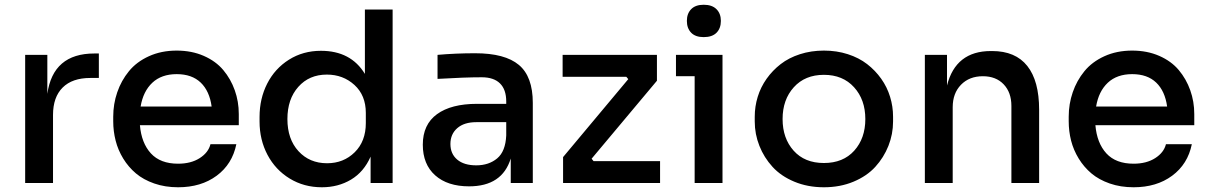

<svg xmlns="http://www.w3.org/2000/svg" viewBox="-20 -770 5085 808"><path d="M203.1 0H85.9V-539.1H179.2V-375Q203.1 -544.9 377 -544.9H396V-441.9H359.9Q284.2 -441.9 243.7 -401.6Q203.1 -361.3 203.1 -286.1Z M729.5 18.1Q674.8 18.1 629.2 2.2Q583.5 -13.7 552 -40.3Q520.5 -66.9 498.5 -102.8Q476.6 -138.7 466.6 -178.2Q456.5 -217.8 456.5 -259.8V-278.8Q456.5 -332.5 473.4 -381.6Q490.2 -430.7 522.5 -470.2Q554.7 -509.8 606.7 -533.4Q658.7 -557.1 723.6 -557.1Q786.6 -557.1 837.4 -534.9Q888.2 -512.7 919.7 -475.1Q951.2 -437.5 968 -390.1Q984.9 -342.8 984.9 -290V-243.2H568.8Q575.2 -168 615 -124.5Q654.8 -81.1 729.5 -81.1Q783.7 -81.1 820.3 -104.5Q856.9 -127.9 865.7 -163.1H974.6Q957.5 -79.1 891.8 -30.5Q826.2 18.1 729.5 18.1ZM571.8 -321.8H870.6Q861.8 -386.7 824.7 -422.4Q787.6 -458 723.6 -458Q659.7 -458 621.1 -421.9Q582.5 -385.7 571.8 -321.8Z M1334.5 18.1Q1259.3 18.1 1199.2 -18.6Q1139.2 -55.2 1105.7 -118.4Q1072.3 -181.6 1072.3 -258.8V-277.8Q1072.3 -355 1104.5 -418.2Q1136.7 -481.4 1196 -518.8Q1255.4 -556.2 1330.6 -556.2Q1456.5 -556.2 1515.6 -459V-730H1632.3V0H1539.6V-110.8Q1511.2 -46.4 1457.3 -14.2Q1403.3 18.1 1334.5 18.1ZM1356.4 -83Q1425.8 -83 1472.7 -129.2Q1519.5 -175.3 1519.5 -252V-294.9Q1519.5 -368.7 1471.7 -412.4Q1423.8 -456.1 1355.5 -456.1Q1281.2 -456.1 1235.4 -404.5Q1189.5 -353 1189.5 -269Q1189.5 -184.6 1236.1 -133.8Q1282.7 -83 1356.4 -83Z M1954.1 14.2Q1863.3 14.2 1811.3 -32.2Q1759.3 -78.6 1759.3 -161.1Q1759.3 -246.1 1819.1 -289.6Q1878.9 -333 1987.3 -333H2110.4V-342.8Q2110.4 -393.1 2084.2 -418.9Q2058.1 -444.8 2007.3 -444.8Q1935.1 -444.8 1821.3 -438V-539.1Q1897.9 -545.9 1979.5 -545.9Q2105 -545.9 2163.6 -496.8Q2222.2 -447.8 2222.2 -336.9V0H2129.4V-103Q2093.3 14.2 1954.1 14.2ZM1984.4 -74.2Q2037.1 -74.2 2072.3 -103.5Q2107.4 -132.8 2110.4 -200.2V-255.9H1984.4Q1933.1 -255.9 1904.3 -230.7Q1875.5 -205.6 1875.5 -164.1Q1875.5 -122.6 1904.1 -98.4Q1932.6 -74.2 1984.4 -74.2Z M2757.8 0H2349.6V-108.9L2624 -437L2615.7 -446.8H2347.7V-539.1H2744.6V-430.2L2469.7 -102.1L2478 -91.8H2757.8Z M2941.4 -613.8Q2906.7 -613.8 2888.7 -632.3Q2870.6 -650.9 2870.6 -682.1Q2870.6 -712.9 2888.7 -731.4Q2906.7 -750 2941.4 -750Q2976.6 -750 2995.1 -731.4Q3013.7 -712.9 3013.7 -682.1Q3013.7 -650.9 2995.4 -632.3Q2977.1 -613.8 2941.4 -613.8ZM3020.5 0H2903.3V-449.2H2824.7V-539.1H3020.5Z M3156.2 -258.8V-278.8Q3156.2 -321.8 3168.7 -362.5Q3181.2 -403.3 3206.1 -438.5Q3231 -473.6 3265.4 -500.2Q3299.8 -526.9 3346.7 -542Q3393.6 -557.1 3447.3 -557.1Q3501 -557.1 3547.9 -542Q3594.7 -526.9 3629.2 -500.2Q3663.6 -473.6 3688.5 -438.5Q3713.4 -403.3 3725.8 -362.5Q3738.3 -321.8 3738.3 -278.8V-258.8Q3738.3 -205.6 3718.8 -156.2Q3699.2 -106.9 3663.6 -67.9Q3627.9 -28.8 3571.8 -5.4Q3515.6 18.1 3447.3 18.1Q3378.9 18.1 3322.8 -5.4Q3266.6 -28.8 3231 -67.9Q3195.3 -106.9 3175.8 -156.2Q3156.2 -205.6 3156.2 -258.8ZM3621.6 -269Q3621.6 -350.6 3574.2 -402.8Q3526.9 -455.1 3447.3 -455.1Q3367.7 -455.1 3320.6 -402.8Q3273.4 -350.6 3273.4 -269Q3273.4 -188 3319.8 -136Q3366.2 -84 3447.3 -84Q3528.3 -84 3575 -136Q3621.6 -188 3621.6 -269Z M3989.3 0H3872.1V-539.1H3965.3V-410.2Q4002 -555.2 4149.9 -555.2H4155.3Q4253.4 -555.2 4303.2 -492.4Q4353 -429.7 4353 -308.1V0H4236.3V-324.2Q4236.3 -380.9 4203.9 -415Q4171.4 -449.2 4116.2 -449.2Q4059.1 -449.2 4024.2 -413.3Q3989.3 -377.4 3989.3 -318.8Z M4750.5 18.1Q4695.8 18.1 4650.1 2.2Q4604.5 -13.7 4573 -40.3Q4541.5 -66.9 4519.5 -102.8Q4497.6 -138.7 4487.5 -178.2Q4477.5 -217.8 4477.5 -259.8V-278.8Q4477.5 -332.5 4494.4 -381.6Q4511.2 -430.7 4543.5 -470.2Q4575.7 -509.8 4627.7 -533.4Q4679.7 -557.1 4744.6 -557.1Q4807.6 -557.1 4858.4 -534.9Q4909.2 -512.7 4940.7 -475.1Q4972.2 -437.5 4989 -390.1Q5005.9 -342.8 5005.9 -290V-243.2H4589.8Q4596.2 -168 4636 -124.5Q4675.8 -81.1 4750.5 -81.1Q4804.7 -81.1 4841.3 -104.5Q4877.9 -127.9 4886.7 -163.1H4995.6Q4978.5 -79.1 4912.8 -30.5Q4847.2 18.1 4750.5 18.1ZM4592.8 -321.8H4891.6Q4882.8 -386.7 4845.7 -422.4Q4808.6 -458 4744.6 -458Q4680.7 -458 4642.1 -421.9Q4603.5 -385.7 4592.8 -321.8Z"/></svg>

Font: Sora Medium
Style: Regular
Weight: 500
Designer: Jonathan Barnbrook, Julián Moncada
Foundry: Barnbrook Fonts
Version: Version 2.000